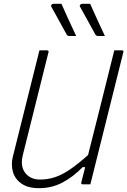

<svg xmlns="http://www.w3.org/2000/svg" viewBox="-20 -963 665 1003"><path d="M301 -943Q322 -896 339.5 -857.5Q357 -819 378 -775H343Q332 -775 328 -783Q309 -818 297.5 -838.5Q286 -859 275.5 -878.5Q265 -898 248 -928Q245 -933 249 -938Q253 -943 259 -943ZM451 -943Q472 -896 489.5 -857.5Q507 -819 528 -775H493Q482 -775 478 -783Q459 -818 447.5 -838.5Q436 -859 425.5 -878.5Q415 -898 398 -928Q395 -933 399 -938Q403 -943 409 -943ZM184 20Q126 20 92 -4Q58 -28 47.5 -65.5Q37 -103 47 -144L161 -600Q167 -625 173.5 -650Q180 -675 186 -700H225Q237 -700 233 -689Q199 -555 166 -420.5Q133 -286 99 -152Q85 -94 112 -59.5Q139 -25 189 -25Q230 -25 267.5 -37.5Q305 -50 346 -78Q387 -106 440 -153Q475 -290 509 -427Q543 -564 577 -700H616Q628 -700 624 -689Q587 -542 550.5 -394.5Q514 -247 477 -100Q471 -75 464.5 -50Q458 -25 452 0H413Q401 0 405 -11Q414 -49 425 -90H412Q361 -38 305.5 -9Q250 20 184 20Z"/></svg>

Font: Recursive Mn Lnr St Lt
Style: Italic
Weight: 300
Italic angle: -15°
Monospace: yes
Version: Version 1.079;hotconv 1.0.112;makeotfexe 2.5.65598; ttfautoh